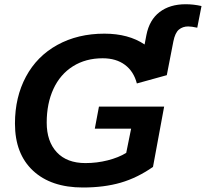

<svg xmlns="http://www.w3.org/2000/svg" viewBox="-20 -853 947 883"><path d="M361.3 9.3Q214.8 9.3 131.8 -68.1Q48.8 -145.5 48.8 -284.7Q48.8 -406.2 99.4 -500.5Q149.9 -594.7 243.9 -646.5Q337.9 -698.2 460 -698.2Q571.3 -698.2 645 -648.4L653.3 -691.9Q667 -761.7 714.1 -797.6Q761.2 -833.5 834 -833.5Q870.6 -833.5 906.7 -825.2L887.2 -725.6Q860.4 -731.4 845.7 -731.4Q820.3 -731.4 802.7 -716.8Q785.2 -702.1 777.3 -662.6L747.1 -507.3L609.4 -469.2Q595.2 -524.4 554.7 -554.7Q514.2 -585 452.1 -585Q374 -585 315.4 -548.1Q256.8 -511.2 225.8 -444.1Q194.8 -377 194.8 -289.1Q194.8 -202.6 241.2 -152.8Q287.6 -103 373 -103Q425.8 -103 475.6 -115.7Q525.4 -128.4 560.5 -149.9L583 -261.2H416L435.1 -362.8H734.9L683.6 -85.4Q611.8 -35.2 535.2 -12.9Q458.5 9.3 361.3 9.3Z"/></svg>

Font: Liberation Sans
Style: Bold Italic
Weight: 700
Italic angle: -12°
Designer: Steve Matteson
Foundry: Ascender Corporation
Version: Version 2.1.5